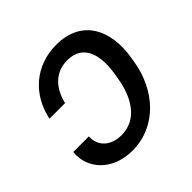

<svg xmlns="http://www.w3.org/2000/svg" viewBox="-147 -691 838 838"><g transform="rotate(-45 271.5 -272.0)"><path d="M125.4 -169H28.8C18.5 -74.9 92 9.9 216.3 9.9C367.9 9.9 470.5 -112.9 494.3 -255L498.6 -280.9C523.4 -429.3 464.8 -552.6 307.5 -552.6C176.8 -552.6 83.5 -467.7 58.2 -345.2H154.5C171.9 -419.4 218.8 -470.9 293.7 -470.9C396.3 -470.9 413.4 -375.7 397.4 -280.9L393.1 -255C378.6 -166.2 331.7 -71.7 230.1 -71.7C161.2 -71.7 121.4 -114.3 125.4 -169Z"/></g></svg>

Font: Margiela Sans Text
Style: Italic
Weight: 400
Italic angle: -9.39999°
Designer: Stefan Endress, Andreas Faust
Version: Version 1.100;FEAKit 1.0